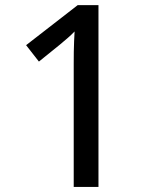

<svg xmlns="http://www.w3.org/2000/svg" viewBox="-20 -734 612 754"><path d="M366.7 0H269.5V-482.9Q269.5 -508.8 269.8 -530.5Q270 -552.2 271 -572Q272 -591.8 272.9 -610.4Q260.3 -597.2 246.3 -585.2Q232.4 -573.2 214.4 -558.1L132.8 -492.2L82.5 -556.6L285.2 -713.9H366.7Z"/></svg>

Font: Open Sans Medium
Style: Regular
Weight: 500
Designer: Monotype Design Team
Foundry: Monotype Imaging Inc.
Version: Version 3.000